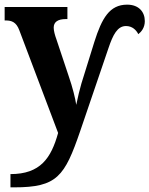

<svg xmlns="http://www.w3.org/2000/svg" viewBox="-20 -566 643 826"><path d="M25 183V240H41C226 240 258 193 325 -2L447 -360C466 -416 485 -454 522 -454C549 -454 566 -437 575 -419C588 -429 603 -447 603 -475C603 -515 577 -546 527 -546C451 -546 418 -487 386 -386L330 -206C323 -181 315 -150 308 -115C304 -143 292 -191 276 -237L223 -396C216 -415 211 -434 211 -447C211 -471 228 -484 264 -484H270V-536H0V-478H5C30 -478 50 -471 63 -436L230 6C200 114 154 183 25 183Z"/></svg>

Font: Noto Serif SemiCondensed
Style: Bold
Weight: 700
Width: 4
Designer: Monotype Design Team
Foundry: Monotype Imaging Inc.
Version: Version 2.015